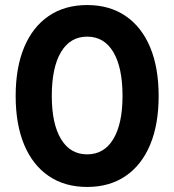

<svg xmlns="http://www.w3.org/2000/svg" viewBox="-20 -730 690 760"><path d="M325 10Q236 10 172.5 -33.5Q109 -77 75.5 -157.5Q42 -238 42 -350Q42 -462 75.5 -542.5Q109 -623 172.5 -666.5Q236 -710 325 -710Q414 -710 477.5 -666.5Q541 -623 574.5 -542.5Q608 -462 608 -350Q608 -238 574.5 -157.5Q541 -77 477.5 -33.5Q414 10 325 10ZM325 -119Q392 -119 428.5 -179.5Q465 -240 465 -350Q465 -463 428.5 -524Q392 -585 325 -585Q258 -585 221.5 -524Q185 -463 185 -350Q185 -240 221.5 -179.5Q258 -119 325 -119Z"/></svg>

Font: Readex Pro SemiBold
Style: Regular
Weight: 600
Designer: Bonnie Shaver-Troup, Thomas Jockin
Foundry: Lexend
Version: Version 1.204